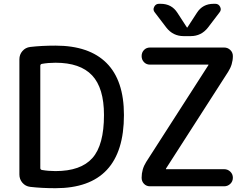

<svg xmlns="http://www.w3.org/2000/svg" viewBox="-20 -980 1317 1010"><path d="M1104 -960H1113Q1130 -960 1138 -944Q1146 -928 1135 -915L1074 -835Q1039 -790 983 -790H946Q890 -790 855 -835L794 -915Q783 -928 791 -944Q799 -960 816 -960H825Q883 -960 913 -913L963 -836Q963 -835 964 -835Q966 -835 966 -836L1016 -913Q1046 -960 1104 -960ZM749 -128 1076 -637Q1076 -638 1076.5 -638Q1077 -638 1077 -639Q1077 -640 1075 -640H769Q750 -640 737.5 -653Q725 -666 725 -685Q725 -704 737.5 -717Q750 -730 769 -730H1159Q1178 -730 1191.5 -717Q1205 -704 1205 -685Q1205 -641 1180 -602L853 -93V-91V-90H1159Q1178 -90 1191.5 -77Q1205 -64 1205 -45Q1205 -26 1191.5 -13Q1178 0 1159 0H769Q750 0 737.5 -13Q725 -26 725 -45Q725 -90 749 -128ZM192 -634V-96Q192 -88 200 -86Q234 -80 272 -80Q405 -80 466 -148.5Q527 -217 527 -375Q527 -517 464.5 -583.5Q402 -650 272 -650Q234 -650 200 -644Q192 -642 192 -634ZM139 3Q114 0 98 -18.5Q82 -37 82 -62V-668Q82 -693 98 -711.5Q114 -730 139 -733Q199 -740 272 -740Q449 -740 540.5 -648.5Q632 -557 632 -375Q632 10 272 10Q199 10 139 3Z"/></svg>

Font: Rounded Mplus 1c Medium
Style: Regular
Weight: 500
Version: Version 1.059.20150529